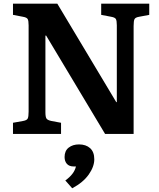

<svg xmlns="http://www.w3.org/2000/svg" viewBox="-20 -720 855 1032"><path d="M49.8 0V-60.1L104 -69.8Q124 -73.2 128.9 -82.8Q133.8 -92.3 133.8 -120.1V-584Q133.8 -608.9 128.7 -617.7Q123.5 -626.5 103 -629.9L49.8 -640.1V-700.2H288.1L605 -170.9H607.9V-584Q607.9 -608.9 602.8 -617.7Q597.7 -626.5 577.1 -629.9L523.9 -640.1V-700.2H782.2V-640.1L728 -629.9Q707.5 -626.5 702.9 -616.9Q698.2 -607.4 698.2 -580.1V0H544.9L228 -528.8H224.1V-116.2Q224.1 -91.8 229.7 -83Q235.4 -74.2 255.9 -69.8L308.1 -60.1V0ZM368.2 292 331.1 250Q378.9 215.8 388.2 174.8H377Q351.6 174.8 339.4 160.6Q327.1 146.5 327.1 124Q327.1 90.8 349.1 73.5Q371.1 56.2 404.8 56.2Q441.9 56.2 464.4 76.4Q486.8 96.7 486.8 136.2Q486.8 175.8 456.8 218.3Q426.8 260.7 368.2 292Z"/></svg>

Font: Literata Book
Style: Bold
Weight: 700
Designer: Latin by Veronika Burian and Jose Scaglione. Greek by Irene Vlachou. Cyrillic by Vera Evstafieva
Foundry: TypeTogether
Version: Version 2.003;PS 002.003;hotconv 1.0.88;makeotf.lib2.5.64775